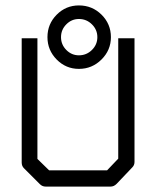

<svg xmlns="http://www.w3.org/2000/svg" viewBox="-20 -738 580 708"><path d="M271 -534Q299 -534 319 -553.8Q339 -573.5 339 -601Q339 -628.5 319 -648.2Q299 -668 271 -668Q244 -668 224.5 -648.2Q205 -628.5 205 -601Q205 -573.5 224.5 -553.8Q244 -534 271 -534ZM155 -601Q155 -649.5 189 -683.8Q223 -718 271 -718Q320 -718 354.5 -683.8Q389 -649.5 389 -601Q389 -553 354.2 -518.5Q319.5 -484 271 -484Q223 -484 189 -518.5Q155 -553 155 -601ZM60 -597H118V-152L161 -110H375L416 -153V-597H476V-141Q476 -129 468 -121L410 -60Q400 -50 388 -50H148Q136 -50 127 -59L68 -118Q60 -126 60 -139Z"/></svg>

Font: ibm3270
Style: Regular
Weight: 400
Monospace: yes
Version: Version 2.0.3